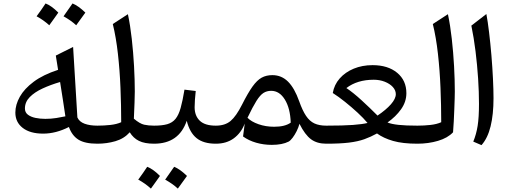

<svg xmlns="http://www.w3.org/2000/svg" viewBox="-20 -836 2960 1117"><path d="M317.9 -429.7 304.7 -512.7 405.3 -563 430.2 -152.8Q441.4 -127.4 472.2 -116.2Q502.9 -105 546.4 -105H546.9V0H546.4Q474.1 0 436.5 -23.4Q398.9 -46.9 380.9 -97.2Q305.2 -58.6 231 -58.6Q155.3 -58.6 112.3 -91.8Q69.3 -125 69.3 -181.2Q69.3 -227.1 95.5 -273.4Q121.6 -319.8 176.3 -360.6Q231 -401.4 317.9 -429.7ZM329.6 -358.9Q274.4 -342.8 227.8 -321.3Q181.2 -299.8 153.1 -271.2Q125 -242.7 125 -204.6Q125 -182.1 142.1 -168.9Q159.2 -155.8 186.3 -150.1Q213.4 -144.5 243.7 -144.5Q276.9 -144.5 307.6 -149.4Q338.4 -154.3 360.4 -159.2Q353.5 -207 346.4 -252Q339.4 -296.9 329.6 -358.9ZM192.9 -741.2Q222.2 -780.8 245.1 -815.9Q278.8 -803.2 319.3 -762.7Q306.2 -743.7 293 -725.6Q279.8 -707.5 266.6 -689Q232.9 -719.7 192.9 -741.2ZM349.6 -741.2Q371.1 -770.5 401.9 -815.9Q435.1 -802.7 476.6 -762.7Q446.8 -720.7 423.3 -689Q393.6 -716.8 349.6 -741.2Z M724.1 -753.4Q737.8 -689 746.6 -610.1Q755.4 -531.2 759.8 -451.7Q764.2 -372.1 764.2 -303.7Q764.2 -285.2 762.7 -239.7Q761.2 -194.3 758.8 -145.5Q793.5 -116.2 818.6 -110.6Q843.8 -105 876 -105H876.5V0H876Q821.3 0 788.3 -16.4Q755.4 -32.7 734.9 -66.4Q701.7 -29.3 651.4 -14.6Q601.1 0 546.9 0Q530.3 0 530.3 -33.2V-71.8Q530.3 -105 546.9 -105Q585 -105 622.3 -109.1Q659.7 -113.3 685.1 -125Q685.1 -222.2 680.9 -324.5Q676.8 -426.8 666 -522.7Q655.3 -618.7 636.2 -696.3Z M784.2 209Q813.5 169.4 836.4 134.3Q870.1 147 910.6 187.5Q897.5 206.5 884.3 224.6Q871.1 242.7 857.9 261.2Q824.2 230.5 784.2 209ZM940.9 209Q962.4 179.7 993.2 134.3Q1026.4 147.5 1067.9 187.5Q1038.1 229.5 1014.6 261.2Q984.9 233.4 940.9 209ZM876.5 0Q859.9 0 859.9 -33.2V-71.8Q859.9 -105 876.5 -105Q923.3 -105 953.1 -113.5Q982.9 -122.1 1001.2 -144.5Q1019.5 -167 1031 -208.3Q1042.5 -249.5 1053.2 -314.5L1118.7 -306.6Q1115.7 -279.3 1114 -255.4Q1112.3 -231.4 1112.3 -212.4Q1112.3 -162.6 1142.1 -133.8Q1171.9 -105 1235.4 -105H1235.8V0H1235.4Q1163.6 0 1123.5 -32.5Q1083.5 -64.9 1066.4 -133.3Q1021 0 876.5 0Z M1564.5 -398.9Q1617.7 -398.9 1655.5 -361.3Q1693.4 -323.7 1720.7 -246.6Q1739.7 -192.9 1760.5 -161.9Q1781.2 -130.9 1809.3 -117.9Q1837.4 -105 1877.9 -105H1878.4V0H1877.9Q1824.2 0 1789.3 -25.9Q1754.4 -51.8 1722.2 -115.7Q1716.8 -95.2 1706.1 -73.5Q1695.3 -51.8 1682.6 -34.9Q1669.9 -18.1 1659.2 -12.2Q1622.1 6.8 1561 6.8Q1514.2 6.8 1470.7 -5.6Q1427.2 -18.1 1394 -42L1403.8 -117.2Q1382.8 -62.5 1340.1 -31.2Q1297.4 0 1235.8 0Q1219.2 0 1219.2 -33.2V-71.8Q1219.2 -105 1235.8 -105Q1289.1 -105 1321.5 -132.3Q1354 -159.7 1388.2 -227.5Q1422.4 -295.4 1449 -332.5Q1475.6 -369.6 1502.4 -384.3Q1529.3 -398.9 1564.5 -398.9ZM1557.6 -307.6Q1532.2 -307.6 1512.7 -295.2Q1493.2 -282.7 1471.9 -249Q1450.7 -215.3 1419.9 -150.9Q1441.4 -128.4 1483.6 -113.5Q1525.9 -98.6 1574.7 -98.6Q1638.2 -98.6 1671.4 -122.6Q1668.5 -206.1 1637.2 -256.8Q1606 -307.6 1557.6 -307.6Z M2147.5 -457Q2236.8 -457 2290.5 -412.6Q2344.2 -368.2 2344.2 -293.9Q2344.2 -243.7 2313.2 -200.2Q2282.2 -156.7 2234.4 -123.5Q2255.9 -114.3 2298.1 -109.6Q2340.3 -105 2408.2 -105H2408.7V0H2408.2Q2322.8 0 2266.8 -16.1Q2210.9 -32.2 2173.3 -59.6Q2137.2 -39.6 2099.6 -26.1Q2062 -12.7 2010 -6.3Q1958 0 1878.4 0Q1872.1 0 1866.9 -7.6Q1861.8 -15.1 1861.8 -33.2V-71.8Q1861.8 -105 1878.4 -105Q1977.5 -105 2033.2 -109.1Q2088.9 -113.3 2118.2 -120.6Q2095.2 -148.4 2060.3 -180.7Q2025.4 -212.9 1987.3 -243.4Q1949.2 -273.9 1916 -294.9Q1924.3 -343.3 1956.3 -379.6Q1988.3 -416 2037.8 -436.5Q2087.4 -457 2147.5 -457ZM2154.3 -372.1Q2058.1 -372.1 1995.1 -323.7Q2034.7 -297.4 2083.5 -252.7Q2132.3 -208 2176.3 -163.6Q2225.6 -196.8 2254.2 -229.2Q2282.7 -261.7 2282.7 -288.1Q2282.7 -311 2265.1 -330.1Q2247.6 -349.1 2218.3 -360.6Q2189 -372.1 2154.3 -372.1Z M2585.9 -753.4Q2599.6 -688.5 2608.4 -609.9Q2617.2 -531.2 2621.6 -451.7Q2626 -372.1 2626 -303.7Q2626 -290.5 2625.2 -262.7Q2624.5 -234.9 2623 -200Q2621.6 -165 2619.9 -129.9Q2618.2 -94.7 2615.7 -66.4Q2584.5 -33.2 2528.3 -16.6Q2472.2 0 2408.7 0Q2392.1 0 2392.1 -33.2V-71.8Q2392.1 -105 2408.7 -105Q2446.8 -105 2484.1 -109.1Q2521.5 -113.3 2546.9 -125Q2546.9 -222.2 2542.7 -324.5Q2538.6 -426.8 2527.8 -522.9Q2517.1 -619.1 2498 -696.3Z M2809.6 -754.4Q2817.9 -710.4 2825.4 -647.2Q2833 -584 2838.9 -514.2Q2844.7 -444.3 2847.9 -378.7Q2851.1 -313 2851.1 -264.6Q2851.1 -170.4 2834.2 -101.3Q2817.4 -32.2 2781.2 8.3L2733.4 -12.2Q2751 -54.7 2758.8 -104Q2766.6 -153.3 2766.6 -231.4Q2766.6 -300.8 2761.5 -379.4Q2756.3 -458 2746.6 -537.1Q2736.8 -616.2 2722.2 -687Z"/></svg>

Font: Pinar-DS1-FD Medium
Style: Regular
Weight: 500
Designer: Amin Abedi
Version: Version 3.000